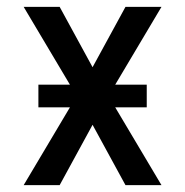

<svg xmlns="http://www.w3.org/2000/svg" viewBox="-20 -540 540 560"><path d="M49 0 184 -227H92V-293H184L49 -520H154L250 -344L346 -520H451L316 -293H408V-227H316L451 0H346L250 -176L154 0Z"/></svg>

Font: Iosevka Custom Medium
Style: Regular
Weight: 500
Monospace: yes
Designer: Belleve Invis
Foundry: Belleve Invis
Version: Version 32.5.0; ttfautohint (v1.8.4)